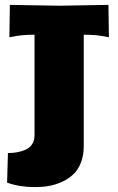

<svg xmlns="http://www.w3.org/2000/svg" viewBox="-20 -741 480 779"><path d="M8.8 0 12.2 -120.1Q30.8 -120.1 47.4 -122.8Q64 -125.5 81.5 -132.6Q99.1 -139.6 109.6 -154.8Q120.1 -169.9 120.1 -191.9V-600.1Q73.2 -600.1 42 -594.2L18.1 -589.8L20 -721.2L220.2 -717.8L419.9 -721.2L421.9 -589.8L397.9 -594.2Q366.7 -600.1 319.8 -600.1V-147.9Q319.8 -110.4 308.1 -80.8Q296.4 -51.3 277.1 -33.2Q257.8 -15.1 231.4 -3.2Q205.1 8.8 178.5 13.4Q151.9 18.1 122.1 18.1Q58.6 18.1 8.8 0Z"/></svg>

Font: Zantroke
Style: Regular
Weight: 500
Foundry: gluk
Version: Version 0.36